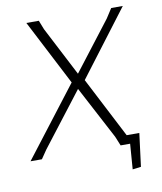

<svg xmlns="http://www.w3.org/2000/svg" viewBox="-85 -707 756 896"><g transform="rotate(-10 293.5 -259.5)"><path d="M435 0 417 -44 285 -294 90 -41 62 0H8L261 -329L101 -639H160L177 -596L297 -364L474 -594L503 -639H558L323 -329L471 -42H531L511 115L471 120L480 0Z"/></g></svg>

Font: Alegreya Sans SC Light
Style: Italic
Weight: 300
Italic angle: -7°
Designer: Juan Pablo del Peral
Foundry: Huerta Tipografica
Version: Version 2.007